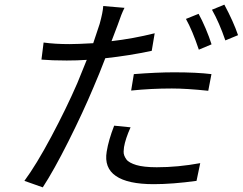

<svg xmlns="http://www.w3.org/2000/svg" viewBox="-20 -769 1050 831"><path d="M895.6 -577.1 840.6 -554Q812.9 -636.7 784.8 -687.1L839.5 -709.2Q853.7 -683.9 869.9 -646Q886 -608 895.6 -577.1ZM547.6 -377.1 559.3 -448.2Q658.7 -456 733.7 -456Q831.7 -456 895.2 -448.2L881.4 -376.1Q786.9 -386 724.1 -386Q634.2 -386 547.6 -377.1ZM649.5 -625 636.7 -549Q539.1 -528.1 435.7 -517Q409.4 -448.2 384.6 -391Q339.5 -283.4 276.1 -157.1Q212.7 -30.9 165.1 41.9L85.6 13.8Q136.4 -54.7 201.7 -177Q267 -299.4 314.6 -409.1Q341.3 -473.7 355.5 -509.9Q313.9 -507.1 268.8 -507.1Q204.5 -507.1 159.4 -511L168.7 -584.9Q218 -578.1 280.5 -578.1Q315.3 -578.1 383.5 -582L411.2 -665.1Q425.4 -716.3 426.8 -742.9L518.8 -735.1Q505.7 -709.5 489.3 -660.9L462.7 -590.9Q555.8 -601.6 649.5 -625ZM474.1 -225.1 545.1 -218Q522.7 -168 516.7 -132.1Q515.6 -122.5 515.1 -113.5Q514.6 -104.4 517.9 -95.7Q521.3 -87 526.8 -79.4Q532.3 -71.7 543.5 -65.5Q554.7 -59.3 570 -54.7Q585.2 -50.1 607.8 -47.6Q630.3 -45.1 658.4 -45.1Q750.4 -45.1 846.6 -62.9L830.6 13.8Q726.2 28.1 645.2 28.1Q533 28.1 481.5 -7.3Q430 -42.6 441.8 -112.9Q449.9 -163 474.1 -225.1ZM897.4 -726.9 951 -748.9Q990.4 -675.4 1010.3 -616.8L955.3 -594.1Q929.3 -670.5 897.4 -726.9Z"/></svg>

Font: Karasuma Gothic
Style: Italic
Weight: 400
Italic angle: -9.39999°
Designer: Rasmus Andersson / Ryoko Nishizuka
Foundry: Genbu
Version: Version 1.00